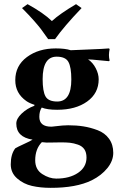

<svg xmlns="http://www.w3.org/2000/svg" viewBox="-20 -674 601 932"><path d="M459 -289.1Q459 -221.2 403.1 -181.2Q347.2 -141.1 257.8 -141.1Q208.5 -141.1 182.6 -151.9Q170.9 -134.3 170.9 -106.9Q170.9 -59.1 229 -59.1Q231 -59.1 235.6 -59.6Q240.2 -60.1 248 -61Q286.1 -65.9 311 -65.9Q351.1 -65.9 385 -60.5Q418.9 -55.2 453.9 -42Q488.8 -28.8 509.3 -0.5Q529.8 27.8 529.8 67.9Q529.8 106.9 501 142.3Q472.2 177.7 426.3 200.7Q350.1 238.3 225.1 237.8Q176.3 237.8 135.3 228.5Q94.2 219.2 63.2 192.1Q32.2 165 32.2 124Q32.2 74.2 54.2 45.9Q65.4 39.1 96.2 25.1Q127 11.2 138.2 3.9Q59.1 -8.3 59.1 -74.2Q59.1 -98.1 85.4 -123Q111.8 -147.9 146 -160.2L147.9 -165Q123 -172.9 108.4 -183.1Q53.7 -221.2 54.2 -285.2Q54.2 -355 110.6 -397Q167 -439 251 -439Q295.9 -439 323.2 -430.2Q351.1 -431.6 416.5 -434.1Q481.9 -436.5 508.8 -439L512.2 -436Q509.3 -421.9 508.8 -407.2Q508.8 -393.6 512.2 -379.9L508.8 -377Q496.1 -377.9 460.4 -381.6Q424.8 -385.3 407.7 -385.7Q430.7 -370.1 444.8 -342.8Q459 -315.4 459 -289.1ZM326.2 -288.1Q326.2 -348.1 312 -373.5Q297.9 -398.9 254.9 -398.9Q187 -398.9 187 -290Q187 -231 200.9 -206.1Q214.8 -181.2 257.8 -181.2Q326.2 -181.2 326.2 -288.1ZM183.1 16.1Q150.9 49.3 150.9 104Q150.9 148.9 185.1 170.9Q219.2 192.9 252.9 192.9Q317.9 192.9 358.9 165Q399.9 137.2 399.9 90.8Q399.9 65.9 389.4 50.5Q378.9 35.2 358.4 28.1Q337.9 21 319.8 19Q301.8 17.1 275.9 17.1Q271 17.1 247.1 17.6Q223.1 18.1 206.1 18.1Q199.2 18.1 183.1 16.1ZM86.9 -634.8 113.8 -653.8Q191.9 -610.8 231.9 -571.8Q270 -606.9 349.1 -653.8L376 -634.8Q290 -544.9 247.1 -483.9H213.9Q189 -519 179 -532.5Q168.9 -545.9 145.5 -572.8Q122.1 -599.6 86.9 -634.8Z"/></svg>

Font: Linux Biolinum O
Style: Bold
Weight: 700
Designer: Philipp H. Poll
Foundry: Philipp H. Poll
Version: Version 1.3.2